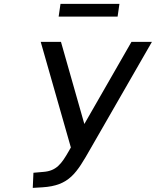

<svg xmlns="http://www.w3.org/2000/svg" viewBox="-20 -750 785 967"><path d="M326.7 10.7C289.6 75.7 263.7 110.8 198.7 115.7L148.4 120.1L145 196.3L193.4 193.4C329.6 185.1 365.7 121.6 436 -1.5L745.1 -539.1H642.1L404.8 -125.5L287.1 -539.1H185.1L336.9 -7.3ZM572.3 -666.5 581.5 -730.5H284.7L275.4 -666.5Z"/></svg>

Font: Winston
Style: Italic
Weight: 400
Italic angle: -8.13011°
Designer: Vernon Adams, Kim Jin-seong, David Berlow, Cristiano Sobral
Foundry: The Winston Project Authors
Version: Version 3.004